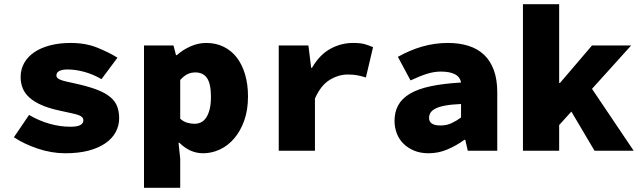

<svg xmlns="http://www.w3.org/2000/svg" viewBox="-20 -716 3040 912"><path d="M290 12Q225 12 159.5 -10Q94 -32 46 -64L118 -170Q166 -142 216 -128Q266 -114 314 -114Q347 -114 361.5 -122Q376 -130 376 -144Q376 -153 370.5 -159Q365 -165 352.5 -169.5Q340 -174 318.5 -178.5Q297 -183 266 -190Q214 -201 178.5 -216.5Q143 -232 120.5 -252Q98 -272 88 -296.5Q78 -321 78 -350Q78 -387 95 -417Q112 -447 143 -468Q174 -489 218 -500.5Q262 -512 316 -512Q387 -512 442.5 -489.5Q498 -467 538 -442L462 -340Q423 -363 381 -374.5Q339 -386 300 -386Q276 -386 262 -379Q248 -372 248 -358Q248 -350 253.5 -345Q259 -340 271 -335.5Q283 -331 303 -327Q323 -323 352 -316Q408 -303 445.5 -288Q483 -273 505.5 -253.5Q528 -234 537 -209.5Q546 -185 546 -154Q546 -119 529.5 -88.5Q513 -58 480.5 -35.5Q448 -13 400.5 -0.5Q353 12 290 12Z M664 176V-500H804L816 -454H820Q849 -480 885.5 -496Q922 -512 960 -512Q1005 -512 1042 -494Q1079 -476 1104.5 -443Q1130 -410 1144 -363Q1158 -316 1158 -258Q1158 -193 1140 -143Q1122 -93 1092.5 -58.5Q1063 -24 1024.5 -6Q986 12 945 12Q882 12 832 -38H828L836 38V176ZM904 -128Q920 -128 934 -134.5Q948 -141 958.5 -156Q969 -171 975.5 -195.5Q982 -220 982 -256Q982 -318 963.5 -345Q945 -372 908 -372Q888 -372 871 -364Q854 -356 836 -336V-152Q852 -138 869.5 -133Q887 -128 904 -128Z M1304 0V-500H1445L1458 -394H1462Q1498 -456 1549 -484Q1600 -512 1657 -512Q1692 -512 1711.5 -506.5Q1731 -501 1752 -492L1718 -348Q1695 -355 1676.5 -358.5Q1658 -362 1631 -362Q1588 -362 1546 -336.5Q1504 -311 1476 -248V0Z M2016 12Q1977 12 1947 -0.5Q1917 -13 1896 -34Q1875 -55 1864.5 -83Q1854 -111 1854 -142Q1854 -184 1871.5 -216Q1889 -248 1926.5 -270.5Q1964 -293 2024 -306Q2084 -319 2170 -324Q2165 -351 2140.5 -363.5Q2116 -376 2074 -376Q2042 -376 2008.5 -365.5Q1975 -355 1930 -334L1870 -446Q1927 -478 1986 -495Q2045 -512 2108 -512Q2161 -512 2204.5 -498.5Q2248 -485 2278.5 -456.5Q2309 -428 2325.5 -383.5Q2342 -339 2342 -278V0H2202L2190 -52H2186Q2149 -25 2106 -6.5Q2063 12 2016 12ZM2072 -120Q2102 -120 2126 -131.5Q2150 -143 2170 -158V-222Q2124 -220 2094.5 -214.5Q2065 -209 2048 -200Q2031 -191 2024.5 -180Q2018 -169 2018 -156Q2018 -120 2072 -120Z M2464 0V-696H2636V-322H2640L2792 -500H2978L2792 -294L2990 0H2804L2694 -186L2636 -122V0Z"/></svg>

Font: Source Code Pro Black
Style: Regular
Weight: 900
Monospace: yes
Designer: Paul D. Hunt, Teo Tuominen
Foundry: Adobe Systems Incorporated
Version: Version 2.030;PS 1.000;hotconv 16.6.51;makeotf.lib2.5.65220